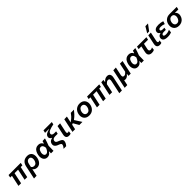

<svg xmlns="http://www.w3.org/2000/svg" viewBox="817 -3555 6517 6517"><g transform="rotate(-45 4075.0 -297.0)"><path d="M56.5 0Q68 -53 79 -104.8Q90 -156.5 103 -218L113 -266Q121.5 -305 128.5 -337.2Q135.5 -369.5 141.5 -398H58L79.5 -498H664L642.5 -398H562.5L519.5 -197.5Q509.5 -150.5 499 -101Q488.5 -51 477.5 0H351.5Q359 -35 369.5 -83.5Q379.5 -132 390.5 -183Q401 -232 412 -283.8Q423 -335.5 436 -398H267.5Q261 -368.5 255 -338.5Q248.5 -308 241.5 -277L227.5 -211Q215.5 -155.5 204.8 -104.2Q194 -53 182.5 0Z M607 196Q618.5 142 629.5 89.5Q641 37 654 -24.5L707.5 -279.5Q732 -395.5 800.5 -453.2Q869 -511 978.5 -511Q1063.5 -511 1113.8 -471.2Q1164 -431.5 1180.5 -365Q1188.5 -332 1188.5 -296Q1188.5 -258.5 1180 -217.5Q1166 -149.5 1134.2 -97.5Q1102.5 -45.5 1055.8 -16.5Q1009 12.5 949.5 12.5Q902.5 12.5 860.8 -7Q819 -26.5 797 -62.5H788.5L779.5 -18Q767.5 38.5 757 88.5Q746.5 138 735 192ZM916.5 -98.5Q974 -98.5 1007.8 -138.2Q1041.5 -178 1054.5 -239Q1060 -266.5 1060 -291Q1060 -307.5 1057.5 -323Q1051 -361 1028 -384Q1005 -407 964 -407Q913.5 -407 881 -375Q848.5 -343 834 -274L810 -159Q826 -128 853.8 -113.2Q881.5 -98.5 916.5 -98.5Z M1442.5 12.5Q1387 12.5 1349 -12Q1311 -36.5 1290.5 -77.8Q1270 -119 1266 -170.5Q1264.5 -185 1264.5 -199.5Q1264.5 -236.5 1273 -275Q1287.5 -344.5 1317 -397.8Q1346.5 -451 1394 -481Q1441.5 -511 1510.5 -511Q1568.5 -511 1610.5 -486.2Q1652.5 -461.5 1673.5 -411H1684.5Q1693 -435.5 1698.8 -456.8Q1704.5 -478 1709.5 -498L1832 -503.5Q1814.5 -437.5 1790.8 -368.2Q1767 -299 1743 -239.5L1741 -119.5Q1739.5 -59.5 1738.5 0H1618.5Q1619 -23 1619.5 -46.5Q1619.5 -69.5 1620 -91.5H1611.5Q1578.5 -36 1536.8 -11.8Q1495 12.5 1442.5 12.5ZM1485 -96.5Q1529 -96.5 1564 -133.5Q1599 -170.5 1633 -253Q1624 -333 1595.5 -366.8Q1567 -400.5 1525.5 -400.5Q1489.5 -400.5 1464.5 -381.2Q1439.5 -362 1424 -331.2Q1408.5 -300.5 1401 -265.5Q1395 -239 1395 -214Q1395 -198.5 1397.5 -183.5Q1403 -145 1424.8 -120.8Q1446.5 -96.5 1485 -96.5Z M2029.5 195Q2058.5 161.5 2077.5 131Q2096.5 100.5 2102 73.5Q2104 64.5 2104 56.5Q2104 33 2086 18Q2061.5 -2.5 2009.5 -21Q1961.5 -37 1924.2 -61.8Q1887 -86.5 1869.5 -123Q1859 -145.5 1859 -173.5Q1859 -191.5 1863 -211.5Q1873 -257 1897.5 -283.2Q1922 -309.5 1952 -322.8Q1982 -336 2008 -342.5L2010.5 -353Q1990.5 -360 1970.8 -376.2Q1951 -392.5 1941 -418Q1935 -433 1935 -451.5Q1935 -464.5 1938 -479.5Q1949.5 -534.5 2001.2 -568.8Q2053 -603 2145 -624L2147 -635H1968.5L1989.5 -732.5H2389L2369.5 -639.5Q2241.5 -614.5 2163.8 -582.8Q2086 -551 2073 -493Q2070.5 -483 2070.5 -474Q2070.5 -446.5 2092.5 -429Q2121.5 -405.5 2172.5 -405H2269.5L2249 -309.5H2130.5Q2080 -309.5 2042.8 -290.8Q2005.5 -272 1996.5 -227.5Q1993.5 -214.5 1993.5 -203Q1993.5 -185 2001 -171.5Q2013 -149.5 2044.8 -132.2Q2076.5 -115 2129.5 -95.5Q2188.5 -73.5 2217 -41Q2236.5 -18.5 2236.5 16.5Q2236.5 32.5 2232.5 50.5Q2223.5 92 2201.8 129.2Q2180 166.5 2156.5 192Z M2479 12.5Q2434.5 12.5 2402.5 -5Q2370.5 -22.5 2358 -61Q2351.5 -80 2351.5 -104.5Q2351.5 -130.5 2358.5 -162.5L2371.5 -222Q2376.5 -246.5 2382 -274Q2396.5 -341.5 2407.5 -393Q2418.5 -444.5 2430 -498L2557.5 -502Q2539 -414.5 2523.2 -340.5Q2507.5 -266.5 2496.5 -216L2488.5 -176Q2484.5 -157 2484.5 -142Q2484.5 -126 2489 -114.5Q2497.5 -92.5 2530 -92.5Q2541.5 -92.5 2552.5 -96Q2563.5 -99.5 2578.5 -108L2564 -4Q2548.5 3.5 2527.5 8Q2506.5 12.5 2479 12.5Z M2648.5 0Q2660.5 -56 2671 -104.5Q2682 -155 2695 -217.5L2705.5 -266.5Q2720.5 -336.5 2732 -389.5Q2743.5 -442.5 2755 -498L2883 -502Q2868.5 -435.5 2856 -376.5Q2843.5 -317.5 2833.5 -270.5L2879.5 -304.5Q2943 -349 2990 -400.8Q3037 -452.5 3066.5 -498H3217.5Q3178.5 -446.5 3119.5 -381.2Q3060.5 -316 2969 -249L3021.5 -166Q3046 -128.5 3073.5 -85.5Q3101 -42 3128 0H2979.5Q2961.5 -31.5 2944.5 -61.5Q2927 -91 2908.5 -123L2863.5 -201.5L2814 -180Q2804 -133 2794.8 -89.8Q2785.5 -46.5 2775.5 0Z M3451 12.5Q3381.5 12.5 3332.5 -11.5Q3283.5 -35.5 3254.8 -76.5Q3226 -117.5 3217.5 -169Q3214 -191 3214 -213.5Q3214 -244 3220.5 -276Q3243.5 -387.5 3318 -449.2Q3392.5 -511 3498 -511Q3565.5 -511 3614.5 -487.5Q3663.5 -464 3692.8 -423.2Q3722 -382.5 3731 -331Q3735 -308.5 3735 -285.5Q3735 -255 3728 -223Q3705.5 -115.5 3633 -51.5Q3560.5 12.5 3451 12.5ZM3455 -92.5Q3513.5 -92.5 3550.8 -134.2Q3588 -176 3600 -235.5Q3605.5 -261 3605.5 -284.5Q3605.5 -303 3602 -320.5Q3593.5 -359 3567 -382.5Q3540.5 -406 3496.5 -406Q3438.5 -406 3399.8 -365.5Q3361 -325 3348.5 -263Q3343.5 -239.5 3343.5 -217.5Q3343.5 -197.5 3347.5 -179.5Q3355.5 -140.5 3382.5 -116.5Q3409.5 -92.5 3455 -92.5Z M3824.5 0Q3836 -53 3847 -104.8Q3858 -156.5 3871 -218L3881 -266Q3889.5 -305 3896.5 -337.2Q3903.5 -369.5 3909.5 -398H3826L3847.5 -498H4432L4410.5 -398H4330.5L4287.5 -197.5Q4277.5 -150.5 4267 -101Q4256.5 -51 4245.5 0H4119.5Q4127 -35 4137.5 -83.5Q4147.5 -132 4158.5 -183Q4169 -232 4180 -283.8Q4191 -335.5 4204 -398H4035.5Q4029 -368.5 4023 -338.5Q4016.5 -308 4009.5 -277L3995.5 -211Q3983.5 -155.5 3972.8 -104.2Q3962 -53 3950.5 0Z M4702 196Q4713 143.5 4725.8 83.5Q4738.5 23.5 4752.5 -42Q4765 -102 4778 -163Q4791 -223.5 4803.5 -283.5Q4808.5 -307.5 4808.5 -327Q4808.5 -349 4802 -364.5Q4789.5 -394 4745 -394Q4707.5 -394 4677.5 -372.2Q4647.5 -350.5 4619.5 -318L4597 -211Q4584.5 -153.5 4574 -104Q4563.5 -54 4552 0H4425Q4436.5 -54 4447.2 -104.8Q4458 -155.5 4471 -217L4481.5 -267Q4492.5 -318.5 4505 -377Q4517.5 -435.5 4530.5 -498L4639 -504.5L4626.5 -418.5H4637.5Q4665 -455 4711.8 -483Q4758.5 -511 4814.5 -511Q4894 -511 4925.5 -459Q4945.5 -426 4945.5 -378.5Q4945.5 -350.5 4938.5 -318Q4927.5 -268 4918.2 -224.5Q4909 -181 4901 -143L4884.5 -64.5Q4869.5 5.5 4856.5 67Q4843.5 128.5 4830 192Z M4960 196Q4971.5 141.5 4982.5 89.5Q4994 36.5 5007 -25L5059.5 -271Q5074 -339 5085 -392Q5096 -444.5 5107.5 -498L5235.5 -502Q5224 -448.5 5213 -396Q5202 -343.5 5190 -287L5174 -212.5Q5169.5 -189.5 5169.5 -171Q5169.5 -148 5176.5 -131.5Q5189.5 -102 5235 -102Q5270 -102 5299.5 -123.8Q5329 -145.5 5357 -178L5380 -286Q5392 -343.5 5402.5 -393.8Q5413 -444 5424.5 -498H5551.5Q5540 -443.5 5529 -391.5Q5518 -339.5 5503.5 -272L5483 -174.5Q5475 -136.5 5465.5 -92Q5456 -47.5 5446 0H5338.5L5343.5 -40Q5345.5 -60 5348 -80H5336.5Q5312.5 -43.5 5272.2 -15.5Q5232 12.5 5183.5 12.5Q5151.5 12.5 5128 2Q5117.5 51.5 5108 97Q5098.5 142.5 5088 192Z M5779.5 12.5Q5724 12.5 5686 -12Q5648 -36.5 5627.5 -77.8Q5607 -119 5603 -170.5Q5601.5 -185 5601.5 -199.5Q5601.5 -236.5 5610 -275Q5624.5 -344.5 5654 -397.8Q5683.5 -451 5731 -481Q5778.5 -511 5847.5 -511Q5905.5 -511 5947.5 -486.2Q5989.5 -461.5 6010.5 -411H6021.5Q6030 -435.5 6035.8 -456.8Q6041.5 -478 6046.5 -498L6169 -503.5Q6151.5 -437.5 6127.8 -368.2Q6104 -299 6080 -239.5L6078 -119.5Q6076.5 -59.5 6075.5 0H5955.5Q5956 -23 5956.5 -46.5Q5956.5 -69.5 5957 -91.5H5948.5Q5915.5 -36 5873.8 -11.8Q5832 12.5 5779.5 12.5ZM5822 -96.5Q5866 -96.5 5901 -133.5Q5936 -170.5 5970 -253Q5961 -333 5932.5 -366.8Q5904 -400.5 5862.5 -400.5Q5826.5 -400.5 5801.5 -381.2Q5776.5 -362 5761 -331.2Q5745.5 -300.5 5738 -265.5Q5732 -239 5732 -214Q5732 -198.5 5734.5 -183.5Q5740 -145 5761.8 -120.8Q5783.5 -96.5 5822 -96.5Z M6455.5 12.5Q6372 12.5 6329 -33Q6299.5 -64.5 6299.5 -118Q6299.5 -142 6305.5 -171Q6317.5 -228.5 6329 -282Q6340.5 -335.5 6354 -398H6223.5L6244.5 -498H6696L6674.5 -398H6479Q6468 -347.5 6457.5 -298Q6447 -248 6436 -197.5Q6431.5 -176 6431.5 -159Q6431.5 -134 6441.5 -118.5Q6458.5 -92.5 6498 -92.5Q6516.5 -92.5 6537.8 -98.8Q6559 -105 6584 -120L6571 -13.5Q6550 -1.5 6517 5.5Q6484 12.5 6455.5 12.5Z M6835 12.5Q6790.5 12.5 6758.5 -5Q6726.5 -22.5 6714 -61Q6707.5 -80 6707.5 -104.5Q6707.5 -130.5 6714.5 -162.5L6727.5 -222Q6732.5 -246.5 6738 -274Q6752.5 -341.5 6763.5 -393Q6774.5 -444.5 6786 -498L6913.5 -502Q6895 -414.5 6879.2 -340.5Q6863.5 -266.5 6852.5 -216L6844.5 -176Q6840.5 -157 6840.5 -142Q6840.5 -126 6845 -114.5Q6853.5 -92.5 6886 -92.5Q6897.5 -92.5 6908.5 -96Q6919.5 -99.5 6934.5 -108L6920 -4Q6904.5 3.5 6883.5 8Q6862.5 12.5 6835 12.5ZM6805.5 -569.5Q6838.5 -624.5 6871 -678.5Q6903 -732.5 6935 -786.5L7064.5 -789.5Q7022.5 -733.5 6981.5 -679Q6940.5 -624.5 6900.5 -571Z M7213.5 10.5Q7126 10.5 7079 -13Q7032 -36.5 7017 -73Q7007.5 -96.5 7007.5 -120Q7007.5 -134 7010.5 -147.5Q7018 -184.5 7036.8 -206.2Q7055.5 -228 7080 -239.8Q7104.5 -251.5 7129.5 -257.5L7131.5 -268Q7114.5 -275.5 7097.2 -292Q7080 -308.5 7071 -333.5Q7065.5 -348 7065.5 -365Q7065.5 -378 7068.5 -392Q7080 -445.5 7129.8 -477.8Q7179.5 -510 7286 -510Q7339 -510 7393 -500.5Q7447 -491 7484 -477L7451.5 -372.5Q7406.5 -390.5 7368 -397.8Q7329.5 -405 7293.5 -405Q7245 -405 7219.8 -393.5Q7194.5 -382 7189 -355.5Q7188 -350 7188 -344.5Q7188 -324 7206.5 -311Q7229.5 -294 7277 -294H7355.5L7337.5 -208H7245.5Q7202.5 -208 7174.5 -196.2Q7146.5 -184.5 7141 -156.5Q7139.5 -150 7139.5 -144Q7139.5 -123.5 7157.5 -110.5Q7180 -94 7243 -94Q7289.5 -94 7335.2 -106.2Q7381 -118.5 7416 -134.5L7401 -22Q7372.5 -10 7326 0.2Q7279.5 10.5 7213.5 10.5Z M7761.5 12.5Q7692 12.5 7643 -11.5Q7594 -35.5 7565.2 -76.5Q7536.5 -117.5 7528 -169Q7524.5 -191 7524.5 -213.5Q7524.5 -244 7531 -276Q7552 -378.5 7624.2 -438.2Q7696.5 -498 7805.5 -498H8150.5L8129 -398H7973L7971 -388.5Q8012 -361 8027 -309.5Q8035 -281 8035 -252Q8035 -228 8029.5 -203.5Q8015.5 -138.5 7978.5 -90Q7941.5 -41.5 7886 -14.5Q7830.5 12.5 7761.5 12.5ZM7765.5 -92.5Q7824 -92.5 7861 -133.8Q7898 -175 7910.5 -234.5Q7915.5 -257.5 7915.5 -279Q7915.5 -298.5 7911.5 -316Q7903 -353.5 7876.5 -376.5Q7850 -399.5 7805.5 -399.5Q7747.5 -399.5 7709.2 -360.2Q7671 -321 7658.5 -261.5Q7653.5 -238 7653.5 -216Q7653.5 -196 7657.5 -178Q7666 -139.5 7693 -116Q7720 -92.5 7765.5 -92.5Z"/></g></svg>

Font: Heraclito SemiBold
Style: Italic
Weight: 600
Italic angle: -12°
Designer: Kostas Bartsokas (font) & Cristiano Sobral (main changes)
Foundry: Kostas Bartsokas (font) & Cristiano Sobral (main changes)
Version: Version 1.00;July 8, 2020;FontCreator 13.0.0.2655 64-bit